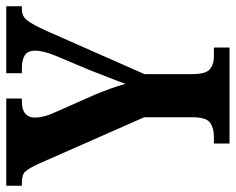

<svg xmlns="http://www.w3.org/2000/svg" viewBox="-90 -664 754 614"><g transform="rotate(-90 287.0 -357.0)"><path d="M135 0V-50H158Q185 -50 202 -62.5Q219 -75 219 -119V-273L70 -611Q56 -641 46 -652.5Q36 -664 11 -664H0V-714H279V-664H268Q243 -664 230.5 -653Q218 -642 218 -623Q218 -598 230 -569L291 -431Q303 -402 311 -379.5Q319 -357 326 -333Q334 -356 345.5 -384.5Q357 -413 369 -445L416 -557Q425 -579 428.5 -595Q432 -611 432 -620Q432 -645 417.5 -654.5Q403 -664 376 -664H360V-714H574V-664H564Q543 -664 530 -648.5Q517 -633 496 -587L357 -272V-120Q357 -75 373 -62.5Q389 -50 412 -50H442V0Z"/></g></svg>

Font: Noto Serif ExtraCondensed
Style: Bold
Weight: 700
Width: 2
Designer: Monotype Design Team
Foundry: Monotype Imaging Inc.
Version: Version 2.014; ttfautohint (v1.8.4.7-5d5b)